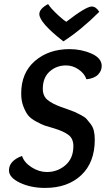

<svg xmlns="http://www.w3.org/2000/svg" viewBox="-20 -912 519 942"><path d="M305 -805Q402 -880 430 -880Q451 -880 467 -854Q378 -765 291 -709Q173 -801 173 -843Q173 -869 216 -892Q230 -871 252.5 -849.5Q275 -828 290 -816ZM404 -523Q395 -551 366 -571Q337 -591 304 -591Q257 -591 223.5 -561Q190 -531 190 -476Q190 -441 213 -422Q236 -403 280 -387Q286 -385 311.5 -376Q337 -367 346 -363Q355 -359 375.5 -348.5Q396 -338 404.5 -328.5Q413 -319 424.5 -304Q436 -289 440.5 -270Q445 -251 445 -227Q445 -115 378.5 -52.5Q312 10 201 10Q131 10 77.5 -15.5Q24 -41 24 -76Q24 -123 88 -147Q99 -114 135.5 -91Q172 -68 210 -68Q262 -68 301 -101.5Q340 -135 340 -195Q340 -232 316 -250Q292 -268 246 -282Q214 -291 199.5 -296Q185 -301 158 -315.5Q131 -330 118.5 -345.5Q106 -361 95 -389Q84 -417 84 -453Q84 -555 151.5 -613Q219 -671 321 -671Q379 -671 429 -649Q479 -627 479 -588Q479 -564 460.5 -545.5Q442 -527 404 -523Z"/></svg>

Font: Overlock
Style: Bold Italic
Weight: 700
Designer: Dario Muhafara
Foundry: Dario Manuel Muhafara
Version: Version 1.002